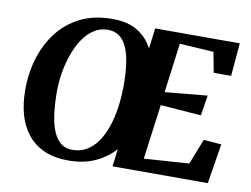

<svg xmlns="http://www.w3.org/2000/svg" viewBox="-81 -869 1302 996"><g transform="rotate(10 570.0 -371.5)"><path d="M334.5 10Q261 10 207.8 -13.8Q154.5 -37.5 120 -80.8Q85.5 -124 69 -182.2Q52.5 -240.5 52.5 -310Q51.5 -396.5 75.2 -476.2Q99 -556 146.5 -618.5Q194 -681 266 -717Q338 -753 434 -753Q517.5 -753 569 -720.5Q620.5 -688 647 -635L661 -743H1106.5L1091.5 -569H1000L979.5 -676L800.5 -687L766.5 -426L989.5 -447L972.5 -340L758.5 -356.5L720 -67.5L957 -83.5L1009.5 -217.5L1103 -210L1069 0H567.5L578.5 -92.5Q537 -45.5 476.2 -17.8Q415.5 10 334.5 10ZM347.5 -48Q388 -48 420.8 -67Q453.5 -86 478 -120.8Q502.5 -155.5 519 -203.2Q535.5 -251 543.5 -308.2Q551.5 -365.5 551.5 -429.5Q551 -492.5 543.8 -541.5Q536.5 -590.5 521 -624.2Q505.5 -658 481 -675.8Q456.5 -693.5 421.5 -693.5Q382.5 -693.5 350.2 -673.5Q318 -653.5 293 -617.5Q268 -581.5 250.8 -534.5Q233.5 -487.5 224.2 -432.8Q215 -378 215.5 -321Q216 -269.5 221.8 -221Q227.5 -172.5 241.5 -133.5Q255.5 -94.5 281.2 -71.2Q307 -48 347.5 -48Z"/></g></svg>

Font: Merriweather ExtraBold
Style: Italic
Weight: 800
Italic angle: -7.8°
Version: Version 2.101